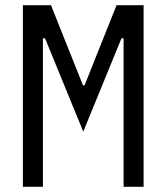

<svg xmlns="http://www.w3.org/2000/svg" viewBox="-20 -718 640 738"><path d="M455 -350V-571H447L300 -212L153 -571H145V-350V0H68V-698H176L299 -390H305L428 -698H532V0H455Z"/></svg>

Font: PlemolJP35 Console
Style: Regular
Weight: 400
Version: v2.0.3; ttfautohint (v1.8.4.7-5d5b-dirty) -l 6 -r 45 -G 200 